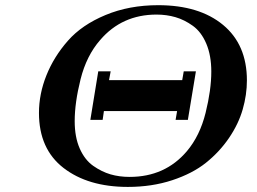

<svg xmlns="http://www.w3.org/2000/svg" viewBox="-20 -717 1001 748"><path d="M131.8 -276.9Q131.8 -351.1 160.9 -423.6Q189.9 -496.1 244.4 -558.1Q298.8 -620.1 390.9 -658.4Q482.9 -696.8 596.2 -696.8Q756.3 -696.8 849.1 -619.9Q941.9 -543 941.9 -403.8Q941.9 -347.7 925.5 -290.8Q909.2 -233.9 872.1 -179.4Q835 -125 782.5 -83Q730 -41 650.9 -14.9Q571.8 11.2 478 11.2Q323.2 11.2 227.5 -62.7Q131.8 -136.7 131.8 -276.9ZM271 -245.1Q271 -183.1 290.5 -138.7Q310.1 -94.2 343 -71Q376 -47.9 410.4 -37.8Q444.8 -27.8 484.9 -27.8Q623 -27.8 708 -127.9Q758.8 -188 781 -277.6Q803.2 -367.2 803.2 -438Q803.2 -501 783.7 -546.9Q764.2 -592.8 731.2 -616.5Q698.2 -640.1 663.6 -650.1Q628.9 -660.2 589.8 -660.2Q455.1 -660.2 370.1 -561Q316.9 -500 293.9 -408.4Q271 -316.9 271 -245.1ZM332 -250 362.8 -439H411.1L404.8 -404.8H689.9L695.8 -439H743.2L711.9 -250H664.1L669.9 -284.2H384.8L379.9 -250Z"/></svg>

Font: CMU Serif Extra
Style: BoldSlanted
Weight: 700
Italic angle: -9.46001°
Version: Version 0.7.0